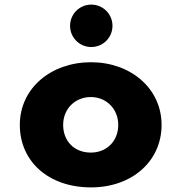

<svg xmlns="http://www.w3.org/2000/svg" viewBox="-20 -798 786 833"><path d="M66 -256C66 -98 190 15 375 15C552 15 681 -98 681 -256C681 -416 545 -528 375 -528C202 -528 66 -416 66 -256ZM254 -256C254 -327 307 -377 374 -377C440 -377 493 -327 493 -256C493 -186 443 -136 374 -136C302 -136 254 -186 254 -256ZM376 -778C325 -778 284 -737 284 -686C284 -635 325 -594 376 -594C427 -594 468 -635 468 -686C468 -737 427 -778 376 -778Z"/></svg>

Font: Hussar Przerywany
Style: Regular
Weight: 400
Foundry: Cannot Into Space Fonts
Version: Version 0.982